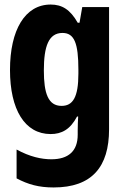

<svg xmlns="http://www.w3.org/2000/svg" viewBox="-20 -580 540 845"><path d="M216 245C385 245 460 154 460 -11V-549H342L330 -480H322C289 -538 253 -560 203 -560C90 -560 24 -448 24 -272C24 -98 89 10 203 10C251 10 289 -10 319 -67H324C323 -49 322 -27 322 -6V13C322 85 281 121 206 121C163 121 111 110 53 78V205C104 232 151 245 216 245ZM251 -114C192 -114 173 -169 173 -270C173 -376 194 -435 255 -435C307 -435 325 -390 325 -273V-256C325 -151 300 -114 251 -114Z"/></svg>

Font: Noto Sans Mono ExtraCondensed ExtraBold
Style: Regular
Weight: 800
Width: 2
Designer: Monotype Design Team
Foundry: Monotype Imaging Inc.
Version: Version 2.014